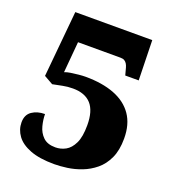

<svg xmlns="http://www.w3.org/2000/svg" viewBox="-132 -815 834 926"><g transform="rotate(20 284.5 -352.0)"><path d="M251 10Q175 10 127 -8.5Q79 -27 56.5 -58Q34 -89 34 -126Q34 -165 61 -183.5Q88 -202 127 -202Q127 -174 135 -142.5Q143 -111 165 -89.5Q187 -68 228 -68Q256 -68 280.5 -81.5Q305 -95 321 -128Q337 -161 337 -221Q337 -294 305.5 -329Q274 -364 212 -364Q184 -364 160 -359Q136 -354 110 -349L64 -375L96 -714H491L496 -509H427L417 -546Q414 -557 409 -565Q404 -573 396.5 -577.5Q389 -582 376 -582H158L144 -423Q155 -428 174.5 -431Q194 -434 214.5 -436Q235 -438 249 -438Q336 -438 398 -414Q460 -390 493 -342Q526 -294 526 -221Q526 -161 507 -120Q488 -79 457 -53.5Q426 -28 389.5 -14Q353 0 316.5 5Q280 10 251 10Z"/></g></svg>

Font: Noto Serif Kannada Black
Style: Regular
Weight: 900
Version: Version 2.003